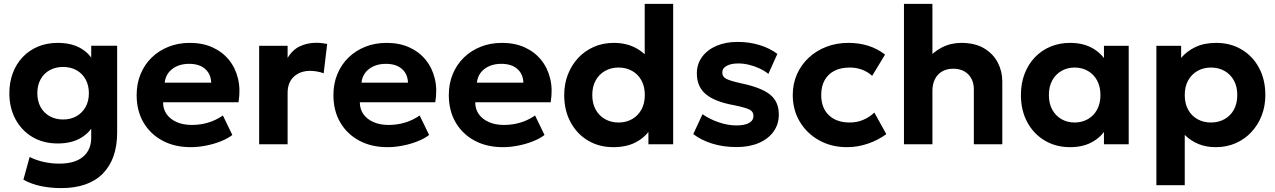

<svg xmlns="http://www.w3.org/2000/svg" viewBox="-20 -740 6541 985"><path d="M293.5 225Q240.5 225 191.2 215Q142 205 100 182L132 65.5Q168 83 206.2 91.2Q244.5 99.5 284 99.5Q364 99.5 406 64.2Q448 29 448 -33.5V-144.5L467 -113Q446 -63.5 397.2 -33.8Q348.5 -4 276 -4Q202 -4 146.2 -37.2Q90.5 -70.5 59.2 -128.8Q28 -187 28 -262Q28 -318 45.8 -365.2Q63.5 -412.5 96.5 -447.2Q129.5 -482 175 -501Q220.5 -520 276 -520Q348.5 -520 397.2 -490.5Q446 -461 467 -410.5L448 -379.5V-505.5H581V-60.5Q581 76 507.5 150.5Q434 225 293.5 225ZM303.5 -127Q342.5 -127 372.2 -143.8Q402 -160.5 419 -191Q436 -221.5 436 -262Q436 -302.5 419 -333Q402 -363.5 372.2 -380Q342.5 -396.5 303.5 -396.5Q265 -396.5 235 -380Q205 -363.5 188.2 -333Q171.5 -302.5 171.5 -262Q171.5 -221.5 188.2 -191Q205 -160.5 235 -143.8Q265 -127 303.5 -127Z M958.5 15Q876 15 813.5 -18.5Q751 -52 716 -112Q681 -172 681 -252.5Q681 -311 701.2 -360Q721.5 -409 758.2 -444.8Q795 -480.5 844.8 -500.2Q894.5 -520 954 -520Q1019.5 -520 1070.2 -497Q1121 -474 1154.5 -432.8Q1188 -391.5 1201.2 -336Q1214.5 -280.5 1203.5 -215.5H816.5Q816.5 -180.5 834.8 -154.5Q853 -128.5 886.2 -113.8Q919.5 -99 964 -99Q1008 -99 1048 -111Q1088 -123 1123.5 -147.5L1172 -47.5Q1148 -29 1112 -14.8Q1076 -0.5 1035.8 7.2Q995.5 15 958.5 15ZM825 -316H1063.5Q1062 -360.5 1032.2 -386.5Q1002.5 -412.5 950.5 -412.5Q898.5 -412.5 864.2 -386.5Q830 -360.5 825 -316Z M1309.5 0V-505H1455.5V-442.5Q1480 -484.5 1518.5 -502.5Q1557 -520.5 1602.5 -520.5Q1618.5 -520.5 1632 -518.8Q1645.5 -517 1658.5 -514.5L1640.5 -364Q1624.5 -370 1606.5 -373.2Q1588.5 -376.5 1571 -376.5Q1520.5 -376.5 1488 -347Q1455.5 -317.5 1455.5 -263V0Z M1968 15Q1885.5 15 1823 -18.5Q1760.5 -52 1725.5 -112Q1690.5 -172 1690.5 -252.5Q1690.5 -311 1710.8 -360Q1731 -409 1767.8 -444.8Q1804.5 -480.5 1854.2 -500.2Q1904 -520 1963.5 -520Q2029 -520 2079.8 -497Q2130.5 -474 2164 -432.8Q2197.5 -391.5 2210.8 -336Q2224 -280.5 2213 -215.5H1826Q1826 -180.5 1844.2 -154.5Q1862.5 -128.5 1895.8 -113.8Q1929 -99 1973.5 -99Q2017.5 -99 2057.5 -111Q2097.5 -123 2133 -147.5L2181.5 -47.5Q2157.5 -29 2121.5 -14.8Q2085.5 -0.5 2045.2 7.2Q2005 15 1968 15ZM1834.5 -316H2073Q2071.5 -360.5 2041.8 -386.5Q2012 -412.5 1960 -412.5Q1908 -412.5 1873.8 -386.5Q1839.5 -360.5 1834.5 -316Z M2560 15Q2477.5 15 2415 -18.5Q2352.5 -52 2317.5 -112Q2282.5 -172 2282.5 -252.5Q2282.5 -311 2302.8 -360Q2323 -409 2359.8 -444.8Q2396.5 -480.5 2446.2 -500.2Q2496 -520 2555.5 -520Q2621 -520 2671.8 -497Q2722.5 -474 2756 -432.8Q2789.5 -391.5 2802.8 -336Q2816 -280.5 2805 -215.5H2418Q2418 -180.5 2436.2 -154.5Q2454.5 -128.5 2487.8 -113.8Q2521 -99 2565.5 -99Q2609.5 -99 2649.5 -111Q2689.5 -123 2725 -147.5L2773.5 -47.5Q2749.5 -29 2713.5 -14.8Q2677.5 -0.5 2637.2 7.2Q2597 15 2560 15ZM2426.5 -316H2665Q2663.5 -360.5 2633.8 -386.5Q2604 -412.5 2552 -412.5Q2500 -412.5 2465.8 -386.5Q2431.5 -360.5 2426.5 -316Z M3126.5 15Q3053.5 15 2996.8 -18.8Q2940 -52.5 2907.2 -113Q2874.5 -173.5 2874.5 -252.5Q2874.5 -309 2893.2 -357.5Q2912 -406 2946 -442.5Q2980 -479 3026.5 -499.5Q3073 -520 3129 -520Q3190.5 -520 3238.2 -495.8Q3286 -471.5 3320.5 -425L3287.5 -391.5V-720H3433.5V0H3306.5V-128L3326.5 -95Q3303 -46.5 3252 -15.8Q3201 15 3126.5 15ZM3153.5 -111.5Q3192 -111.5 3222.5 -128.8Q3253 -146 3270.5 -177.5Q3288 -209 3288 -252.5Q3288 -296 3270.8 -327.5Q3253.5 -359 3223 -376.2Q3192.5 -393.5 3153.5 -393.5Q3114.5 -393.5 3084 -376.2Q3053.5 -359 3036 -327.5Q3018.5 -296 3018.5 -252.5Q3018.5 -209 3036 -177.5Q3053.5 -146 3084 -128.8Q3114.5 -111.5 3153.5 -111.5Z M3758.5 14.5Q3691 14.5 3634 -3.2Q3577 -21 3536.5 -52L3584 -154Q3623.5 -127 3669.5 -111.8Q3715.5 -96.5 3758 -96.5Q3800 -96.5 3822.8 -109.2Q3845.5 -122 3845.5 -146Q3845.5 -167.5 3825.2 -177.8Q3805 -188 3747 -200Q3647 -218 3601 -256.8Q3555 -295.5 3555 -363.5Q3555 -411.5 3581.8 -448Q3608.5 -484.5 3655.5 -504.8Q3702.5 -525 3763.5 -525Q3823.5 -525 3876.8 -508.8Q3930 -492.5 3968 -463.5L3922 -361Q3902 -377 3876.2 -389Q3850.5 -401 3822.2 -407.8Q3794 -414.5 3767 -414.5Q3730.5 -414.5 3708 -402.2Q3685.5 -390 3685.5 -368Q3685.5 -346 3706 -335.5Q3726.5 -325 3782.5 -312.5Q3887 -290.5 3931.2 -254.2Q3975.5 -218 3975.5 -152.5Q3975.5 -102 3948.2 -64.5Q3921 -27 3872.2 -6.2Q3823.5 14.5 3758.5 14.5Z M4325.5 15Q4245.5 15 4182.5 -20Q4119.5 -55 4083.2 -115.5Q4047 -176 4047 -252.5Q4047 -310 4068.5 -358.8Q4090 -407.5 4128.8 -443.8Q4167.5 -480 4219.5 -500Q4271.5 -520 4332 -520Q4387.5 -520 4434.8 -505Q4482 -490 4520.5 -460L4454.5 -351Q4430.5 -372.5 4401.2 -383Q4372 -393.5 4339.5 -393.5Q4294 -393.5 4261.2 -377Q4228.5 -360.5 4210.8 -329Q4193 -297.5 4193 -253Q4193 -186.5 4232.2 -149Q4271.5 -111.5 4339.5 -111.5Q4376 -111.5 4408.2 -125Q4440.5 -138.5 4465.5 -162.5L4527 -52Q4485.5 -21 4432.5 -3Q4379.5 15 4325.5 15Z M4617.5 0V-720H4763.5V-395L4733 -430.5Q4766 -473 4812 -496.5Q4858 -520 4911.5 -520Q4982 -520 5028.8 -492Q5075.5 -464 5098.8 -419Q5122 -374 5122 -323V0H4976V-281.5Q4976 -328.5 4948 -357.8Q4920 -387 4871 -387.5Q4838 -387.5 4813.8 -373.8Q4789.5 -360 4776.5 -334.2Q4763.5 -308.5 4763.5 -274V0Z M5469.5 15Q5397 15 5340 -18.8Q5283 -52.5 5250.2 -113Q5217.5 -173.5 5217.5 -252.5Q5217.5 -312 5236.2 -361Q5255 -410 5289 -445.8Q5323 -481.5 5369.2 -500.8Q5415.5 -520 5469.5 -520Q5541.5 -520 5591.2 -489Q5641 -458 5664 -408L5643.5 -376.5V-505H5770.5V0H5643.5V-128.5L5664 -97Q5641 -47 5591.2 -16Q5541.5 15 5469.5 15ZM5493 -111.5Q5531 -111.5 5561 -128.8Q5591 -146 5608.2 -177.5Q5625.5 -209 5625.5 -252.5Q5625.5 -296 5608.2 -327.5Q5591 -359 5561 -376.2Q5531 -393.5 5493 -393.5Q5455.5 -393.5 5425.5 -376.2Q5395.5 -359 5378.2 -327.5Q5361 -296 5361 -252.5Q5361 -209 5378.2 -177.5Q5395.5 -146 5425.5 -128.8Q5455.5 -111.5 5493 -111.5Z M5912.5 210V-505H6039.5V-443Q6068.5 -477.5 6113.2 -498.8Q6158 -520 6219.5 -520Q6292.5 -520 6349.5 -486.2Q6406.5 -452.5 6439 -392Q6471.5 -331.5 6471.5 -252.5Q6471.5 -196 6452.8 -147.5Q6434 -99 6400 -62.5Q6366 -26 6319.5 -5.5Q6273 15 6217 15Q6167.5 15 6127.8 -1.5Q6088 -18 6058 -48V210ZM6192.5 -111.5Q6231.5 -111.5 6262.2 -128.8Q6293 -146 6310.2 -177.5Q6327.5 -209 6327.5 -252.5Q6327.5 -296 6310 -327.5Q6292.5 -359 6262 -376.2Q6231.5 -393.5 6192.5 -393.5Q6154 -393.5 6123.5 -376.2Q6093 -359 6075.5 -327.5Q6058 -296 6058 -252.5Q6058 -209 6075.2 -177.5Q6092.5 -146 6123 -128.8Q6153.5 -111.5 6192.5 -111.5Z"/></svg>

Font: Geologica SemiBold
Style: Regular
Weight: 600
Designer: Sindre Bremnes, Frode Helland
Foundry: Monokrom Skriftforlag AS
Version: Version 1.010;gftools[0.9.28]